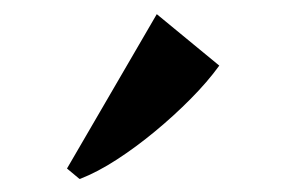

<svg xmlns="http://www.w3.org/2000/svg" viewBox="-20 -818 414 278"><path d="M95 -559 77 -574 207 -797.5 297.5 -723Q280.5 -699.5 256.2 -675Q232 -650.5 204.5 -627.8Q177 -605 149.2 -587Q121.5 -569 96 -559Z"/></svg>

Font: Merriweather 144pt
Style: Bold
Weight: 700
Version: Version 2.100